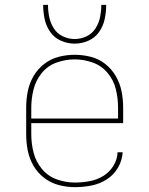

<svg xmlns="http://www.w3.org/2000/svg" viewBox="-20 -764 616 792"><path d="M289 8Q323 8 356.5 1.5Q390 -5 419.5 -23.5Q449 -42 466.5 -72Q484 -102 486 -136H465Q464 -106 447.5 -79.5Q431 -53 405 -37.5Q379 -22 349 -16.5Q319 -11 289 -11Q251 -11 214.5 -24Q178 -37 153 -67Q128 -97 118.5 -134.5Q109 -172 109 -210V-256H488V-320Q488 -354 481.5 -387Q475 -420 458 -449.5Q441 -479 414.5 -500Q388 -521 355 -529.5Q322 -538 288 -538Q254 -538 221.5 -529.5Q189 -521 162 -500Q135 -479 118 -449.5Q101 -420 94.5 -387Q88 -354 88 -320V-210Q88 -176 94.5 -143Q101 -110 118 -80.5Q135 -51 162.5 -30Q190 -9 223 -0.5Q256 8 289 8ZM109 -275V-320Q109 -358 118.5 -395.5Q128 -433 152.5 -463Q177 -493 213.5 -506Q250 -519 288 -519Q326 -519 362.5 -506Q399 -493 424 -463Q449 -433 458 -395.5Q467 -358 467 -320V-275ZM288 -584Q317 -584 344.5 -596Q372 -608 389 -632.5Q406 -657 412 -686Q418 -715 418 -744H398Q398 -719 393 -694Q388 -669 374 -647Q360 -625 336.5 -614Q313 -603 288 -603Q263 -603 239.5 -614Q216 -625 202 -647Q188 -669 183 -694Q178 -719 178 -744H158Q158 -715 164 -686Q170 -657 187 -632.5Q204 -608 231.5 -596Q259 -584 288 -584Z"/></svg>

Font: Iosevka Sparkle Thin
Style: Regular
Weight: 100
Designer: Belleve Invis
Foundry: Belleve Invis
Version: Version 4.5.0; ttfautohint (v1.8.3)